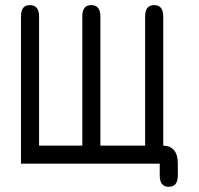

<svg xmlns="http://www.w3.org/2000/svg" viewBox="-20 -636 772 746"><path d="M299.8 -572.3Q299.8 -616.2 334 -616.2Q370.1 -616.2 370.1 -572.3V-70.3H543.9V-572.3Q543.9 -616.2 579.1 -616.2Q614.3 -616.2 614.3 -572.3V-70.3Q670.9 -68.4 670.9 0V45.9Q670.9 89.8 635.7 89.8Q600.6 89.8 600.6 45.9V0H61.5V-572.3Q61.5 -616.2 95.7 -616.2Q131.8 -616.2 131.8 -572.3V-70.3H299.8Z"/></svg>

Font: Jura
Style: DemiBold
Weight: 600
Version: Version 2.4